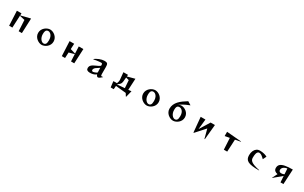

<svg xmlns="http://www.w3.org/2000/svg" viewBox="486 -3515 10029 6331"><g transform="rotate(30 5500.0 -350.0)"><path d="M623 0 601 -418 404 -462 383 0H260L234 -557H409L405 -477L769 -567L746 0Z M1792 -278Q1792 -212 1765 -158.5Q1738 -105 1694 -67Q1650 -29 1599 -8.5Q1548 12 1500 12Q1452 12 1401 -8.5Q1350 -29 1305.5 -67Q1261 -105 1233.5 -158.5Q1206 -212 1206 -278Q1206 -344 1233.5 -398Q1261 -452 1305.5 -490.5Q1350 -529 1401 -549.5Q1452 -570 1500 -570Q1548 -570 1599 -549.5Q1650 -529 1694 -490.5Q1738 -452 1765 -398Q1792 -344 1792 -278ZM1530 -60Q1583 -60 1611 -98.5Q1639 -137 1639 -238Q1639 -328 1611.5 -385Q1584 -442 1545 -468.5Q1506 -495 1470 -495Q1435 -495 1410 -479Q1385 -463 1372 -424.5Q1359 -386 1359 -318Q1359 -257 1375.5 -209Q1392 -161 1418 -127.5Q1444 -94 1473.5 -77Q1503 -60 1530 -60Z M2616 0 2603 -271 2399 -215 2389 0H2266L2240 -557H2415L2405 -349L2602 -291L2590 -557H2765L2739 0Z M3790 -80Q3744 -37 3709 -12Q3674 13 3646 13Q3624 13 3606.5 -4.5Q3589 -22 3574 -61Q3543 -34 3498 -15.5Q3453 3 3401 9Q3385 11 3370 12Q3355 13 3341 13Q3200 13 3200 -88Q3200 -100 3202 -113Q3204 -126 3208 -141Q3217 -174 3244.5 -200.5Q3272 -227 3311 -248.5Q3350 -270 3391 -288.5Q3432 -307 3467.5 -323.5Q3503 -340 3525.5 -356Q3548 -372 3548 -388Q3548 -432 3537 -447.5Q3526 -463 3495 -463Q3473 -463 3427 -459Q3381 -455 3326 -447Q3271 -439 3221 -426L3216 -436Q3243 -462 3285.5 -486Q3328 -510 3376.5 -529Q3425 -548 3473 -559Q3521 -570 3560 -570Q3622 -570 3652.5 -557.5Q3683 -545 3693.5 -508.5Q3704 -472 3704 -399V-146Q3704 -110 3710.5 -94.5Q3717 -79 3741 -79Q3749 -79 3760.5 -81Q3772 -83 3786 -86ZM3556 -301Q3534 -282 3497.5 -260.5Q3461 -239 3427 -214.5Q3393 -190 3377 -160Q3363 -132 3363 -111Q3363 -91 3375.5 -78Q3388 -65 3411 -65Q3416 -65 3421.5 -65.5Q3427 -66 3432 -67Q3452 -72 3478 -81Q3504 -90 3528 -102Q3552 -114 3562 -126Z M4760 98 4698 -3 4304 -43 4293 88H4177L4150 -137H4286Q4303 -179 4310 -208Q4317 -237 4317 -263Q4317 -269 4317 -275Q4317 -281 4316 -288L4290 -557H4465L4459 -492L4741 -567L4719 -135L4835 -145L4773 98ZM4573 -418 4455 -450 4439 -282Q4436 -251 4424 -224Q4412 -197 4384 -167.5Q4356 -138 4305 -101L4594 -125Z M5792 -278Q5792 -212 5765 -158.5Q5738 -105 5694 -67Q5650 -29 5599 -8.5Q5548 12 5500 12Q5452 12 5401 -8.5Q5350 -29 5305.5 -67Q5261 -105 5233.5 -158.5Q5206 -212 5206 -278Q5206 -344 5233.5 -398Q5261 -452 5305.5 -490.5Q5350 -529 5401 -549.5Q5452 -570 5500 -570Q5548 -570 5599 -549.5Q5650 -529 5694 -490.5Q5738 -452 5765 -398Q5792 -344 5792 -278ZM5530 -60Q5583 -60 5611 -98.5Q5639 -137 5639 -238Q5639 -328 5611.5 -385Q5584 -442 5545 -468.5Q5506 -495 5470 -495Q5435 -495 5410 -479Q5385 -463 5372 -424.5Q5359 -386 5359 -318Q5359 -257 5375.5 -209Q5392 -161 5418 -127.5Q5444 -94 5473.5 -77Q5503 -60 5530 -60Z M6752 -717Q6667 -683 6609.5 -656.5Q6552 -630 6511 -607Q6470 -584 6437.5 -561Q6405 -538 6371 -510Q6397 -528 6416 -539Q6435 -550 6454 -555Q6473 -560 6500 -560Q6548 -560 6599 -541Q6650 -522 6694 -485.5Q6738 -449 6765 -396.5Q6792 -344 6792 -278Q6792 -212 6765 -158.5Q6738 -105 6694 -67Q6650 -29 6599 -8.5Q6548 12 6500 12Q6452 12 6401 -8.5Q6350 -29 6305.5 -67Q6261 -105 6233.5 -158.5Q6206 -212 6206 -278Q6206 -367 6238.5 -440Q6271 -513 6328 -575Q6385 -637 6460 -691.5Q6535 -746 6620 -798ZM6530 -60Q6583 -60 6611 -98.5Q6639 -137 6639 -238Q6639 -306 6623 -353Q6607 -400 6581 -429Q6555 -458 6526 -471.5Q6497 -485 6470 -485Q6435 -485 6410 -471.5Q6385 -458 6372 -422Q6359 -386 6359 -318Q6359 -257 6375.5 -209Q6392 -161 6418 -127.5Q6444 -94 6473.5 -77Q6503 -60 6530 -60Z M7704 13 7613 -333 7302 13H7285L7232 -557H7413L7373 -172L7610 -557H7774L7720 13Z M8435 0 8412 -436 8233 -403V-565L8793 -518V-508L8587 -469L8563 0Z M9777 13Q9623 13 9520 -1Q9417 -15 9357 -47Q9297 -79 9271 -131Q9245 -183 9245 -258Q9245 -355 9276 -425Q9307 -495 9360.5 -532.5Q9414 -570 9481 -570Q9572 -570 9645.5 -550.5Q9719 -531 9768 -503L9704 -370Q9643 -431 9595 -464.5Q9547 -498 9497 -498Q9468 -498 9444 -474.5Q9420 -451 9406.5 -397Q9393 -343 9393 -250Q9393 -183 9432 -138Q9471 -93 9556.5 -60.5Q9642 -28 9781 2Z M10592 0 10577 -237 10277 13H10271L10371 -187Q10304 -197 10262 -234Q10220 -271 10220 -341Q10220 -425 10273.5 -475Q10327 -525 10440.5 -547.5Q10554 -570 10733 -570L10703 0ZM10560 -512Q10483 -497 10441.5 -470Q10400 -443 10385 -411.5Q10370 -380 10370 -349Q10370 -315 10393 -293Q10416 -271 10460 -271Q10489 -271 10517 -277.5Q10545 -284 10573 -297Z"/></g></svg>

Font: Reggae One
Style: Regular
Weight: 400
Designer: Fontworks Inc.
Foundry: Fontworks Inc.
Version: Version 1.100